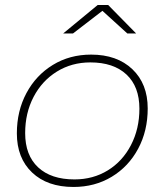

<svg xmlns="http://www.w3.org/2000/svg" viewBox="-20 -740 654 763"><path d="M47 -210Q47 -299 85 -370Q123 -441 190 -482Q257 -523 342 -523Q445 -523 506 -465Q567 -407 567 -309Q567 -220 529 -149Q491 -78 424 -37.5Q357 3 272 3Q168 3 107.5 -54.5Q47 -112 47 -210ZM534 -308Q534 -396 482.5 -444Q431 -492 339 -492Q265 -492 206 -455.5Q147 -419 113.5 -355Q80 -291 80 -211Q80 -123 131.5 -75Q183 -27 276 -27Q350 -27 408.5 -63Q467 -99 500.5 -163.5Q534 -228 534 -308ZM486 -607 387 -697 270 -607H231L368 -720H410L521 -607Z"/></svg>

Font: Montserrat Alternates ExLight
Style: Italic
Weight: 275
Italic angle: -11.3°
Designer: Julieta Ulanovsky
Foundry: Julieta Ulanovsky
Version: Version 7.200